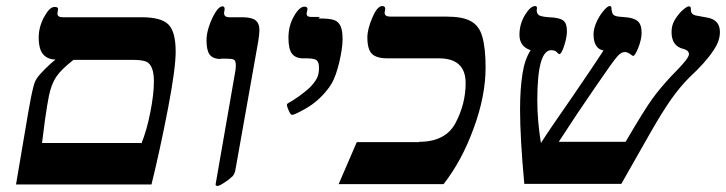

<svg xmlns="http://www.w3.org/2000/svg" viewBox="-20 -609 2401 635"><path d="M167 -415 166 -412Q138 -412 123 -429Q108 -446 108 -485Q108 -520 126 -553Q144 -586 160 -586Q172 -586 172 -580L170 -564Q170 -552 187 -552H448Q513 -552 537 -528Q561 -504 561 -438Q561 -383 536 -252Q509 -112 481 1H33L73 -235Q83 -294 90 -320Q94 -338 102 -350Q109 -361 128 -380Q148 -400 167 -415ZM446 -136 448 -135Q466 -180 477 -237Q489 -297 489 -340Q489 -366 483 -382Q477 -399 464 -405Q450 -411 419 -411H223Q183 -380 166 -355Q150 -331 142 -293Q136 -263 129 -214Q127 -200 119 -136Z M711 -415 709 -414Q684 -414 673 -429Q663 -443 663 -476Q663 -498 672 -524Q681 -550 693 -569Q705 -588 716 -588Q723 -588 723 -579L721 -566Q721 -552 738 -552H780Q812 -552 825 -542Q838 -532 838 -509Q838 -497 834 -472L758 -44Q755 -32 749 -26Q745 -22 735 -14Q707 6 700 6Q693 6 693 1L759 -378L760 -392Q760 -409 753 -412Q746 -415 729 -415Z M1038 -553 1033 -548Q1073 -548 1087 -542Q1101 -536 1107 -521Q1113 -506 1113 -479Q1113 -450 1102 -403Q1091 -357 1077 -333Q1062 -308 1038 -285Q1014 -262 984 -246Q953 -229 946 -229Q941 -229 935 -243Q929 -256 929 -263Q929 -266 935 -269Q945 -274 968 -290Q994 -309 1006 -321Q1019 -334 1028 -350Q1035 -363 1035 -385Q1035 -402 1028 -409Q1021 -416 994 -416H983Q958 -416 946 -431Q934 -446 934 -484Q934 -524 952 -555Q970 -587 987 -587Q997 -587 997 -579L994 -564Q994 -553 1009 -553Z M1366 -139V-140Q1454 -140 1487 -203Q1520 -266 1520 -334Q1520 -416 1432 -416H1262Q1225 -416 1210 -431Q1195 -446 1195 -485Q1195 -513 1212 -552Q1228 -589 1244 -589Q1254 -589 1254 -580L1252 -567Q1252 -554 1271 -554H1459Q1510 -554 1537 -539Q1565 -524 1575 -488Q1586 -450 1586 -386Q1586 -292 1547 -186Q1508 -78 1447 0H1100L1160 -139Z M2259 -432H2258Q2258 -442 2241 -447Q2201 -456 2201 -503Q2201 -525 2211 -542Q2223 -562 2236 -574Q2252 -588 2258 -588Q2263 -588 2264 -585Q2265 -583 2265 -576Q2265 -562 2280 -558L2318 -551Q2361 -544 2361 -503Q2361 -472 2338 -440Q2313 -402 2260 -353Q2229 -322 2200 -281Q2171 -240 2131 -170L2035 -1H1714Q1700 -153 1700 -247Q1700 -315 1708 -365Q1715 -412 1735 -443Q1698 -455 1698 -494Q1698 -529 1716 -559Q1734 -589 1750 -589Q1756 -589 1756 -582L1755 -575Q1755 -565 1762 -559Q1769 -554 1795 -552Q1830 -551 1843 -541Q1855 -532 1855 -506Q1855 -486 1846 -458Q1837 -430 1830 -430Q1827 -430 1821 -437Q1815 -443 1803 -443Q1757 -443 1757 -277Q1757 -210 1769 -136Q1801 -186 1871 -286Q1949 -400 1976 -442Q1943 -448 1943 -496Q1943 -513 1952 -534Q1961 -555 1975 -572Q1989 -589 1996 -589Q2001 -589 2002 -585Q2003 -567 2008 -561Q2012 -556 2026 -554L2049 -552Q2075 -550 2088 -540Q2102 -529 2102 -501Q2102 -479 2091 -451Q2080 -424 2074 -424L2070 -426Q2056 -437 2047 -437Q2035 -437 2023 -424Q2009 -409 1951 -324Q1886 -230 1828 -140H2049Q2113 -249 2138 -283Q2162 -316 2198 -355Q2231 -388 2247 -408Q2259 -423 2259 -432Z"/></svg>

Font: Libra Serif Modern
Style: Bold Italic
Weight: 700
Italic angle: -12°
Designer: Stefan Peev, Context Ltd
Foundry: Stefan Peev, Context Ltd
Version: Version 1.000